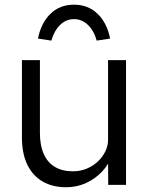

<svg xmlns="http://www.w3.org/2000/svg" viewBox="-20 -778 622 808"><path d="M258.4 10Q200.7 10 158.8 -14.5Q117 -39 94.7 -85.6Q72.3 -132.3 72.3 -199.7V-525H148V-218.2Q148 -165.8 164.2 -129.8Q180.4 -93.7 211.4 -75.4Q242.5 -57.1 286.9 -57.1Q318.2 -57.1 345.1 -68.4Q372 -79.8 392 -98.6Q412 -117.5 423.4 -141.2Q434.7 -164.8 434.7 -188.8V-525H510.4V0H435.4L434.7 -113.7L449.7 -122.3Q437.7 -85.7 409.4 -55.7Q381 -25.7 342.2 -7.8Q303.4 10 258.4 10ZM196.1 -607.1 139.7 -615.7Q153 -681.7 192.4 -720Q231.9 -758.3 291.5 -758.3Q350.8 -758.3 390.6 -720Q430.4 -681.7 443.4 -615.7L387 -607.1Q375.3 -649.1 349.9 -673.3Q324.6 -697.5 291.5 -697.5Q258.2 -697.5 233.1 -673.3Q208.1 -649.1 196.1 -607.1Z"/></svg>

Font: Lexend Medium
Style: Regular
Weight: 500
Designer: Bonnie Shaver-Troup, Thomas Jockin
Foundry: Lexend
Version: Version 1.005